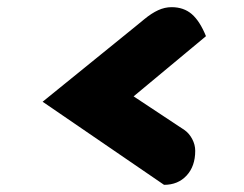

<svg xmlns="http://www.w3.org/2000/svg" viewBox="-20 -503 682 536"><path d="M525 -82Q525 -39 501 -13Q477 13 438 13L99 -219L358 -429Q363 -433 383 -449.5Q403 -466 421.5 -474.5Q440 -483 459 -483Q493 -483 515.5 -463.5Q538 -444 555 -402L353 -234L495 -140Q508 -131 516.5 -115Q525 -99 525 -82Z"/></svg>

Font: Sansita Black
Style: Regular
Weight: 900
Designer: Pablo Cosgaya
Foundry: Omnibus-Type
Version: Version 1.006; ttfautohint (v1.5)